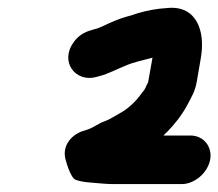

<svg xmlns="http://www.w3.org/2000/svg" viewBox="-20 -728 553 486"><path d="M512 -324C518 -357 495 -385 462 -385H394C397 -389 401 -392 404 -395C423 -415 440 -436 454 -462C464 -481 474 -497 478 -521L488 -579C501 -650 477 -713 407 -708L384 -706C359 -703 334 -697 312 -689C296 -685 281 -680 265 -673C254 -669 231 -656 219 -654L209 -651C192 -646 178 -637 167 -622C130 -572 171 -519 223 -533L234 -536C251 -540 278 -554 296 -561C318 -571 341 -575 366 -582L355 -520C347 -505 348 -502 340 -494C325 -472 304 -452 281 -440L260 -428C253 -424 245 -421 237 -418C231 -415 224 -411 215 -406C207 -401 194 -398 186 -395C158 -384 137 -357 146 -324C150 -309 160 -278 171 -273C182 -269 195 -267 208 -266C225 -265 246 -262 266 -262H440C473 -262 506 -291 512 -324Z"/></svg>

Font: Blanket
Style: BdObl
Weight: 700
Foundry: Cannot Into Space Fonts
Version: Version 0.9